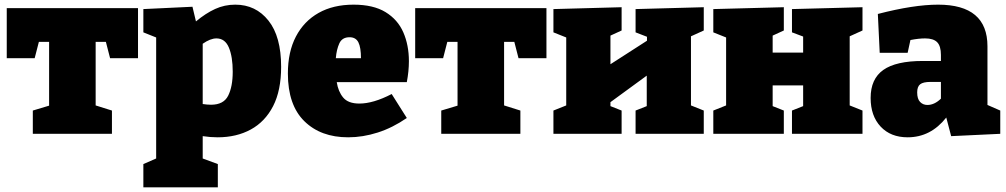

<svg xmlns="http://www.w3.org/2000/svg" viewBox="-20 -575 4321 825"><path d="M121 0V-100L191 -121V-395H147L129 -325H9V-540H573V-325H453L435 -395H391V-122L461 -100V0Z M596 230V130L651 106V-414L596 -436V-536L807 -546L822 -483Q864 -518 904.5 -536.5Q945 -555 991 -555Q1079 -555 1133.5 -486.5Q1188 -418 1188 -288Q1188 -186 1153.5 -119Q1119 -52 1057.5 -18.5Q996 15 915 15Q884 15 851 10V106L916 130V230ZM887 -125Q941 -125 960.5 -164Q980 -203 980 -267Q980 -331 963.5 -370.5Q947 -410 910 -410Q884 -410 851 -387V-128Q871 -125 887 -125Z M1476 15Q1358 15 1287.5 -54.5Q1217 -124 1217 -259Q1217 -352 1251.5 -418Q1286 -484 1349 -519.5Q1412 -555 1499 -555Q1584 -555 1636.5 -523Q1689 -491 1713 -436Q1737 -381 1737 -312Q1737 -269 1728 -222H1427Q1433 -182 1454.5 -156Q1476 -130 1524 -130Q1584 -130 1663 -171L1728 -68Q1667 -26 1603 -5.5Q1539 15 1476 15ZM1482 -415Q1450 -415 1438 -388.5Q1426 -362 1423 -325H1531Q1531 -371 1520 -393Q1509 -415 1482 -415Z M1876 0V-100L1946 -121V-395H1902L1884 -325H1764V-540H2328V-325H2208L2190 -395H2146V-122L2216 -100V0Z M2358 0V-100L2413 -122V-414L2358 -436V-536L2651 -544V-444L2603 -422V-299L2760 -400V-417L2711 -436V-536L3004 -544V-444L2949 -419V-122L3004 -100V0H2711V-100L2759 -119V-250L2603 -136V-119L2651 -100V0Z M3045 0V-100L3100 -122V-414L3045 -436V-536L3348 -544V-444L3300 -422V-349H3431V-418L3383 -436V-536L3686 -544V-444L3631 -419V-122L3686 -100V0H3383V-100L3431 -119V-208H3300V-119L3348 -100V0Z M4067 10 4046 -70Q3979 15 3880 15Q3807 15 3764 -31Q3721 -77 3721 -154Q3721 -236 3775.5 -274.5Q3830 -313 3945 -313H4023V-339Q4023 -377 4007 -393.5Q3991 -410 3955 -410Q3928 -410 3892 -403L3880 -348H3760L3752 -515Q3906 -555 4011 -555Q4223 -555 4223 -376V-124L4278 -100V0ZM3921 -178Q3921 -150 3933.5 -137Q3946 -124 3965 -124Q3995 -124 4023 -151V-223H3978Q3947 -223 3934 -213Q3921 -203 3921 -178Z"/></svg>

Font: Bitter Black
Style: Regular
Weight: 900
Designer: Sol Matas, and Bitter project Authors
Foundry: Sol Matas
Version: Version 2.001